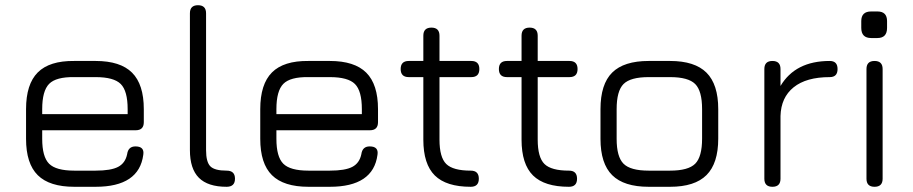

<svg xmlns="http://www.w3.org/2000/svg" viewBox="-20 -717 3505 737"><path d="M265 0Q170 0 125 -44.5Q80 -89 80 -184V-298Q80 -394 125 -439Q170 -484 265 -483H347Q442 -483 487 -438Q532 -393 532 -298V-248Q532 -217 501 -217H142V-184Q142 -115 168.5 -88.5Q195 -62 265 -62H347Q406 -62 433.5 -76.5Q461 -91 468 -125Q472 -155 500 -155Q535 -155 530 -123Q514 0 347 0ZM265 -421Q195 -422 168.5 -395Q142 -368 142 -298V-279H470V-298Q470 -368 443.5 -394.5Q417 -421 347 -421Z M850 0Q778 0 743.5 -34.5Q709 -69 709 -141V-666Q709 -697 740 -697Q771 -697 771 -666V-141Q771 -95 787.5 -78.5Q804 -62 850 -62Q882 -62 882 -31Q882 0 850 0Z M1164 0Q1069 0 1024 -44.5Q979 -89 979 -184V-298Q979 -394 1024 -439Q1069 -484 1164 -483H1246Q1341 -483 1386 -438Q1431 -393 1431 -298V-248Q1431 -217 1400 -217H1041V-184Q1041 -115 1067.5 -88.5Q1094 -62 1164 -62H1246Q1305 -62 1332.5 -76.5Q1360 -91 1367 -125Q1371 -155 1399 -155Q1434 -155 1429 -123Q1413 0 1246 0ZM1164 -421Q1094 -422 1067.5 -395Q1041 -368 1041 -298V-279H1369V-298Q1369 -368 1342.5 -394.5Q1316 -421 1246 -421Z M1787 0Q1693 0 1649 -43.5Q1605 -87 1605 -181V-421H1549Q1518 -421 1518 -452Q1518 -483 1549 -483H1605V-580Q1605 -611 1636 -611Q1667 -611 1667 -580V-483H1789Q1820 -483 1820 -452Q1820 -421 1789 -421H1667V-181Q1667 -113 1693 -87.5Q1719 -62 1787 -62Q1818 -62 1818 -31Q1818 0 1787 0Z M2164 0Q2070 0 2026 -43.5Q1982 -87 1982 -181V-421H1926Q1895 -421 1895 -452Q1895 -483 1926 -483H1982V-580Q1982 -611 2013 -611Q2044 -611 2044 -580V-483H2166Q2197 -483 2197 -452Q2197 -421 2166 -421H2044V-181Q2044 -113 2070 -87.5Q2096 -62 2164 -62Q2195 -62 2195 -31Q2195 0 2164 0Z M2470 0Q2375 0 2330 -44.5Q2285 -89 2285 -184V-298Q2285 -394 2330 -438.5Q2375 -483 2470 -483H2552Q2647 -483 2692 -438Q2737 -393 2737 -298V-185Q2737 -90 2692 -45Q2647 0 2552 0ZM2347 -184Q2347 -115 2373.5 -88.5Q2400 -62 2470 -62H2552Q2622 -62 2648.5 -88.5Q2675 -115 2675 -185V-298Q2675 -368 2648.5 -394.5Q2622 -421 2552 -421H2470Q2400 -421 2373.5 -394.5Q2347 -368 2347 -298Z M2976 -31Q2976 0 2945 0Q2914 0 2914 -31V-452Q2914 -483 2945 -483Q2976 -483 2976 -452V-387Q3033 -483 3165 -483Q3195 -483 3195 -452Q3195 -421 3165 -421Q3075 -421 3026.5 -382Q2978 -343 2976 -272Z M3324 -571Q3286 -571 3286 -610V-636Q3286 -673 3324 -673H3348Q3385 -673 3385 -636V-610Q3385 -571 3348 -571ZM3306 -31V-452Q3306 -483 3337 -483Q3368 -483 3368 -452V-31Q3368 0 3337 0Q3306 0 3306 -31Z"/></svg>

Font: Jura Medium
Style: Regular
Weight: 500
Designer: Daniel Johnson, Alexei Vanyashin
Foundry: Daniel Johnson
Version: Version 5.103